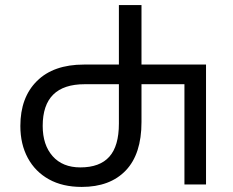

<svg xmlns="http://www.w3.org/2000/svg" viewBox="-20 -734 928 764"><path d="M305.2 9.8Q229 9.8 174.6 -20.5Q120.1 -50.8 90.6 -105.5Q61 -160.2 61 -232.9Q61 -346.2 127 -411.6Q192.9 -477.1 314 -477.1H453.1V-713.9H543V-477.1H799.8V0H713.9V-398.9H543V-248Q543 -121.1 480.5 -55.7Q418 9.8 305.2 9.8ZM299.8 -67.9Q377 -67.9 415 -110.4Q453.1 -152.8 453.1 -242.2V-398.9H316.9Q149.9 -398.9 149.9 -232.9Q149.9 -157.2 189.5 -112.5Q229 -67.9 299.8 -67.9Z"/></svg>

Font: Kurinto Seri
Style: Regular
Weight: 400
Designer: Kurinto was developed by Clint Goss from a range of fonts that are compatible with the SIL Open Font License Version 1.1
Foundry: Clinton F. Goss
Version: Version 2.196; July 25, 2020